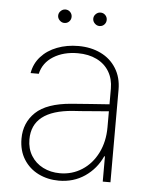

<svg xmlns="http://www.w3.org/2000/svg" viewBox="-51 -724 611 777"><g transform="rotate(5 254.5 -335.0)"><path d="M240.2 -302.7Q276.9 -305.7 320.6 -308.8Q364.3 -312 394.5 -314V-377.9Q394.5 -417 376.7 -446.8Q358.9 -476.6 325.9 -492.7Q293 -508.8 249 -508.8Q191.4 -508.8 150.1 -483.2Q108.9 -457.5 98.6 -412.1H65.4Q71.8 -450.7 97.4 -479.2Q123 -507.8 162.6 -522.9Q202.1 -538.1 249 -538.1Q299.8 -538.1 339.8 -518.8Q379.9 -499.5 402.8 -462.6Q425.8 -425.8 425.8 -376V0H394.5V-102.5H391.6Q368.2 -50.8 322.3 -19.5Q276.4 11.7 216.8 11.7Q171.9 11.7 134 -6.8Q96.2 -25.4 74 -60.8Q51.8 -96.2 51.8 -144.5Q51.8 -209.5 96.4 -252Q141.1 -294.4 240.2 -302.7ZM218.8 -18.6Q268.1 -18.6 308.3 -44.4Q348.6 -70.3 371.6 -116.5Q394.5 -162.6 394.5 -220.7V-285.6L351.6 -282.2Q264.2 -274.9 249 -274.4Q84 -261.7 84 -144.5Q84 -106.9 101.6 -78.4Q119.1 -49.8 149.9 -34.2Q180.7 -18.6 218.8 -18.6ZM156.2 -653.3Q156.2 -664.6 164.6 -672.6Q172.9 -680.7 183.6 -680.7Q195.3 -680.7 203.1 -672.6Q210.9 -664.6 210.9 -653.3Q210.9 -642.1 203.1 -634Q195.3 -626 183.6 -626Q172.9 -626 164.6 -634.3Q156.2 -642.6 156.2 -653.3ZM298.8 -653.3Q298.8 -664.6 307.1 -672.6Q315.4 -680.7 326.2 -680.7Q337.9 -680.7 345.7 -672.6Q353.5 -664.6 353.5 -653.3Q353.5 -642.1 345.7 -634Q337.9 -626 326.2 -626Q315.4 -626 307.1 -634.3Q298.8 -642.6 298.8 -653.3Z"/></g></svg>

Font: Pretendard GOV Thin
Style: Regular
Weight: 100
Designer: Base glyphs from Inter by Rasmus Andersson; Hangeul glyphs from Noto Sans CJK(Source Han Sans) by Jang Soo-young and Kan
Foundry: Kil Hyung-jin
Version: Version 1.309